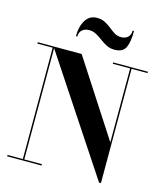

<svg xmlns="http://www.w3.org/2000/svg" viewBox="-142 -1103 1046 1219"><g transform="rotate(15 381.0 -493.5)"><path d="M314 -909Q287.5 -909 269.8 -893.5Q252 -878 252 -850H243Q243 -914 269 -955.5Q295 -997 343 -997Q374 -997 396.8 -985Q419.5 -973 438.5 -957.5Q457.5 -942 476.8 -930Q496 -918 520 -918Q549.5 -918 565.8 -933.8Q582 -949.5 582 -977H591Q591 -906 573.8 -868Q556.5 -830 501 -830Q471 -830 448 -842Q425 -854 404.5 -869.5Q384 -885 362.2 -897Q340.5 -909 314 -909ZM19 -9H119.5V-741H19V-750H307.5L628.5 -255V-741H514.5V-750H743V-741H638V10H625.5L129 -740.5V-9H245V0H19Z"/></g></svg>

Font: Bodoni* 24pt
Style: Bold
Weight: 700
Version: Version 2.3